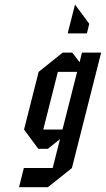

<svg xmlns="http://www.w3.org/2000/svg" viewBox="-20 -728 458 832"><path d="M418.3 -500 291.7 0 187.5 83.3H62.5L83.3 0H208.3L240 -125L187.5 -83.3H145.8L84.2 -166.7L147.5 -416.7L251.7 -500H293.3L325 -458.3L335 -500ZM314.2 -416.7H230.8L167.5 -166.7H250.8ZM273.3 -583.3 305 -708.3 366.7 -625 356.7 -583.3Z"/></svg>

Font: Yulong
Style: Italic
Weight: 400
Italic angle: -14.25°
Designer: GGBotNet
Foundry: f0n7.com
Version: 1.00